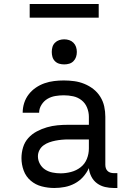

<svg xmlns="http://www.w3.org/2000/svg" viewBox="-20 -929 640 957"><path d="M251 8H250Q219 8 188 0Q157 -8 133 -28.5Q109 -49 98 -79Q87 -109 87 -141Q87 -168 95 -194.5Q103 -221 121 -241Q139 -261 163.5 -274Q188 -287 214 -294.5Q240 -302 266.5 -304.5Q293 -307 321 -307H423V-347Q423 -370 414 -392.5Q405 -415 386.5 -429.5Q368 -444 345 -449Q322 -454 298 -454Q277 -454 256 -450.5Q235 -447 217 -436.5Q199 -426 187 -407Q175 -388 175 -367H93Q93 -392 100.5 -415.5Q108 -439 123 -458.5Q138 -478 158.5 -492Q179 -506 202 -514Q225 -522 249.5 -525Q274 -528 298 -528Q324 -528 350 -524.5Q376 -521 400.5 -511Q425 -501 445.5 -485Q466 -469 480 -446.5Q494 -424 499.5 -398.5Q505 -373 505 -347V-108Q505 -99 507.5 -91Q510 -83 516 -77Q522 -71 530.5 -68.5Q539 -66 547 -66H565V8H547Q525 8 503.5 3Q482 -2 464 -15Q446 -28 435.5 -48.5Q425 -69 423 -91Q412 -67 394 -47Q376 -27 352.5 -14.5Q329 -2 303 3Q277 8 251 8ZM282 -65Q308 -65 334.5 -72Q361 -79 382 -95.5Q403 -112 413 -137Q423 -162 423 -189V-234H321Q304 -234 288 -232.5Q272 -231 256.5 -228Q241 -225 225.5 -219.5Q210 -214 197 -204.5Q184 -195 176.5 -180.5Q169 -166 169 -150Q169 -130 179 -112Q189 -94 205.5 -83.5Q222 -73 242 -69Q262 -65 282 -65ZM300 -608Q287 -608 275 -611.5Q263 -615 254 -624Q245 -633 241.5 -645Q238 -657 238 -670Q238 -683 241.5 -695Q245 -707 254 -716Q263 -725 275 -729Q287 -733 300 -733Q313 -733 325 -729Q337 -725 346 -716Q355 -707 359 -695Q363 -683 363 -670Q363 -657 359 -645Q355 -633 346 -624Q337 -615 325 -611.5Q313 -608 300 -608ZM472 -841H128V-909H472Z"/></svg>

Font: Iosevka Plex Etoile
Style: Regular
Weight: 400
Designer: Belleve Invis
Foundry: Belleve Invis
Version: Version 25.1.1; ttfautohint (v1.8.4)